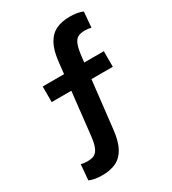

<svg xmlns="http://www.w3.org/2000/svg" viewBox="-224 -860 1069 1191"><g transform="rotate(-30 310.0 -265.0)"><path d="M560 -725.4 550.4 -614.7Q540 -617.7 529.2 -619.1Q518.5 -620.5 505.5 -620.5Q473.8 -620.5 455.2 -610.2Q436.5 -599.8 425.5 -571.8Q414.4 -543.8 408.2 -489.8L352 3.5Q343.3 81 318 126.8Q292.7 172.6 251.8 192.3Q210.8 212 152.2 212Q126.5 212 103.2 208.3Q80 204.7 60 195.8L69.6 85.1Q80 88.1 90.8 89.5Q101.5 90.9 114.5 90.9Q146.6 90.9 165.7 80.6Q184.8 70.2 196.2 42Q207.7 13.8 213.5 -40.2L268.4 -533.1Q276.7 -610.6 302 -656.4Q327.3 -702.2 368.2 -721.9Q409.2 -741.6 467.8 -741.6Q493.5 -741.6 516.8 -737.9Q540 -734.2 560 -725.4ZM543.9 -338.6H106.1V-450.2H543.9Z"/></g></svg>

Font: Monaspace Krypton Var
Style: Regular
Weight: 400
Designer: Riley Cran and the Lettermatic Team
Version: Version 1.101 (Monaspace Krypton Var)